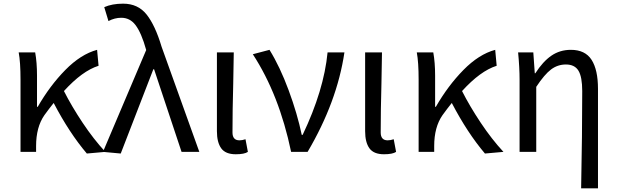

<svg xmlns="http://www.w3.org/2000/svg" viewBox="-20 -829 3368 1048"><path d="M454 9Q358 -104 273 -267Q248 -236 222 -200Q177 -135 177 -32V0H92V-394Q92 -490 82 -543H172Q182 -488 182 -416V-246H186Q252 -361 336.5 -447Q421 -533 510 -557L518 -470Q429 -442 329 -332Q371 -249 431 -159Q491 -69 555 0Z M639 9 542 0 778 -556Q752 -650 719 -693Q689 -732 642 -732Q606 -732 572 -714L549 -790Q592 -809 652 -809Q733 -809 780 -750Q827 -691 862 -574L1068 0H971L821 -451H817Z M1267 13Q1211 13 1187.5 -19.5Q1164 -52 1164 -113V-543H1256L1253 -371Q1249 -227 1249 -106Q1249 -63 1287 -63Q1302 -63 1320 -69L1333 0Q1314 13 1267 13Z M1659 0H1569Q1504 -312 1360 -533L1451 -557Q1508 -465 1555.5 -336.5Q1603 -208 1627 -93H1632Q1748 -336 1768 -543H1860Q1820 -273 1659 0Z M2076 13Q2020 13 1996.5 -19.5Q1973 -52 1973 -113V-543H2065L2062 -371Q2058 -227 2058 -106Q2058 -63 2096 -63Q2111 -63 2129 -69L2142 0Q2123 13 2076 13Z M2627 9Q2531 -104 2446 -267Q2421 -236 2395 -200Q2350 -135 2350 -32V0H2265V-394Q2265 -490 2255 -543H2345Q2355 -488 2355 -416V-246H2359Q2425 -361 2509.5 -447Q2594 -533 2683 -557L2691 -470Q2602 -442 2502 -332Q2544 -249 2604 -159Q2664 -69 2728 0Z M3244 199H3152Q3158 -97 3158 -332Q3158 -409 3137.5 -443Q3117 -477 3069 -477Q3024 -477 2988 -450Q2952 -423 2907 -355V0H2816V-394Q2816 -460 2808 -543H2891L2899 -429H2902Q2943 -493 2989.5 -525Q3036 -557 3096 -557Q3174 -557 3209 -502.5Q3244 -448 3244 -344Z"/></svg>

Font: Source Han Sans & Saira Hybrid
Style: Regular
Weight: 400
Designer: Ryoko NISHIZUKA 西塚涼子 (kana & ideographs); Paul D. Hunt (Latin, Greek & Cyrillic); Wenlong ZHANG 张文龙 (bopomofo); Sandoll 
Foundry: Adobe Systems Incorporated
Version: Version 1.00;August 2, 2021;FontCreator 13.0.0.2675 64-bit